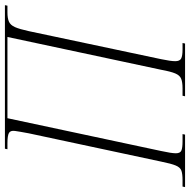

<svg xmlns="http://www.w3.org/2000/svg" viewBox="-34 -738 754 761"><g transform="rotate(-90 342.5 -357.0)"><path d="M-18 0 -16 -10H9Q34 -10 47 -14.5Q60 -19 67.5 -37Q75 -55 83 -95L195 -619Q202 -656 204.5 -674Q207 -692 196.5 -698Q186 -704 156 -704H132L134 -714H703L701 -704H675Q651 -704 637.5 -698Q624 -692 616 -674Q608 -656 600 -619L489 -95Q481 -57 481 -39Q481 -21 491.5 -15.5Q502 -10 527 -10H553L551 0H342L344 -10H373Q398 -10 411.5 -15.5Q425 -21 432.5 -39Q440 -57 447 -95L577 -704H255L125 -95Q116 -54 116 -36.5Q116 -19 127 -14.5Q138 -10 163 -10H192L190 0Z"/></g></svg>

Font: Noto Serif Display Condensed ExtraLight
Style: Italic
Weight: 200
Width: 3
Italic angle: -12°
Designer: Monotype Design Team
Foundry: Monotype Imaging Inc.
Version: Version 2.009